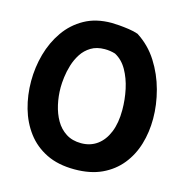

<svg xmlns="http://www.w3.org/2000/svg" viewBox="-114 -882 969 1005"><g transform="rotate(15 370.5 -379.5)"><path d="M377.6 16Q288.8 16 225 -15.5Q161.2 -47 120.3 -101.5Q79.3 -156 59.4 -226Q39.6 -296 39.6 -372Q39.6 -447 59.4 -518.5Q79.3 -590 119.8 -648Q160.2 -706 222.1 -740.5Q284 -775 368.6 -775Q384.6 -775 409.6 -773Q434.6 -771 462.6 -767Q490.6 -763 513.6 -755Q580.6 -712 623.1 -645Q665.6 -578 686.6 -500Q707.6 -422 707.6 -346Q707.6 -273 688.2 -208Q668.8 -143 628.1 -92.5Q587.3 -42 525.4 -13Q463.4 16 377.6 16ZM197.4 -380Q197.4 -332.8 207.5 -287.6Q217.6 -242.4 238.5 -205.9Q259.4 -169.3 293.6 -147.3Q327.8 -125.2 376 -125.2Q425.7 -125.2 462.4 -151.8Q499.2 -178.4 519.6 -228.3Q539.9 -278.1 539.9 -348.4Q539.9 -405.3 528.1 -460.4Q516.3 -515.4 491.4 -559.4Q466.4 -603.4 426.4 -624.6Q412.8 -628.8 398.5 -630.9Q384.2 -633 369.6 -633Q325.7 -633 295.1 -614.3Q264.4 -595.6 245.4 -566.1Q226.3 -536.6 215.8 -502.2Q205.3 -467.9 201.4 -435.5Q197.4 -403.1 197.4 -380Z"/></g></svg>

Font: Playpen Sans Deva
Style: Regular
Weight: 400
Designer: Pooja Saxena, Gunjan Panchal, Laura Meseguer, Veronika Burian, José Scaglione
Foundry: TypeTogether
Version: Version 2.000